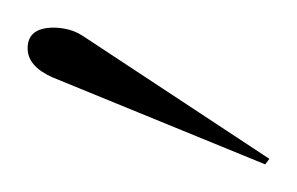

<svg xmlns="http://www.w3.org/2000/svg" viewBox="-20 -543 215 139"><path d="M172 -424 18 -487Q0 -495 0 -508Q0 -523 19 -523Q24 -523 30 -521.5Q36 -520 43 -515L175 -428Z"/></svg>

Font: Ballet 24pt
Style: Regular
Weight: 400
Designer: Maximiliano R. Sproviero
Foundry: Omnibus-Type
Version: Version 1.100